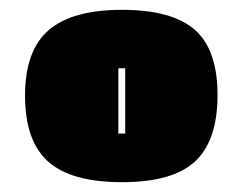

<svg xmlns="http://www.w3.org/2000/svg" viewBox="-20 -659 464 391"><path d="M31 -464Q31 -556 79 -597.5Q127 -639 228.5 -639Q330 -639 376.5 -598.5Q423 -558 423 -465.5Q423 -373 377.5 -330.5Q332 -288 228.5 -288Q125 -288 78 -330Q31 -372 31 -464ZM235 -387V-520H221V-387Z"/></svg>

Font: Passion One Black
Style: Regular
Weight: 900
Designer: Alejandro Lo Celso
Foundry: Fontstage
Version: Version 1.002